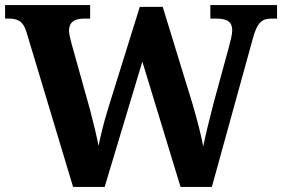

<svg xmlns="http://www.w3.org/2000/svg" viewBox="-20 -734 1108 754"><path d="M84 -608 267 0H391L539 -492L689 0H812L973 -583C991 -649 1010 -661 1049 -661H1068V-714H806V-661H829C873 -661 892 -648 892 -614C892 -599 884 -568 878 -546L819 -330C804 -271 787 -204 778 -159C770 -203 755 -261 736 -326L619 -707H529L404 -306C387 -251 376 -205 367 -161C359 -203 346 -256 333 -305L262 -559C257 -577 251 -602 251 -613C251 -646 271 -661 311 -661H334V-714H0V-661H13C52 -661 71 -650 84 -608Z"/></svg>

Font: Noto Serif Telugu
Style: Bold
Weight: 700
Designer: Jelle Bosma - Monotype Design Team
Foundry: Monotype Imaging Inc.
Version: Version 2.005